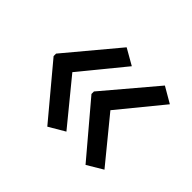

<svg xmlns="http://www.w3.org/2000/svg" viewBox="-100 -618 710 710"><g transform="rotate(45 254.5 -263.5)"><path d="M40 -270V-257L208 -56L271 -93L131 -264L271 -435L208 -471ZM238 -270V-257L408 -56L470 -93L330 -264L470 -435L408 -471Z"/></g></svg>

Font: Noto Sans Bengali
Style: Regular
Weight: 400
Designer: Jelle Bosma - Monotype Design Team
Foundry: Monotype Imaging Inc.
Version: Version 2.003